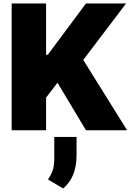

<svg xmlns="http://www.w3.org/2000/svg" viewBox="-20 -747 754 1101"><path d="M708.8 0H473L309.7 -272.7L244.3 -187.5V0H46.9V-727.3H244.3V-433.2H254.3L473 -727.3H703.1L457.4 -403.4ZM342.3 333.8 255.7 282.7Q258.2 278.1 260.3 274.1Q262.4 270.2 264.6 266.7Q270.6 257.5 275.4 246.6Q280.2 235.8 284.1 223.7Q291.2 200.6 291.2 154.1V38.4H419V142Q419 204.5 400.7 251.8Q382.5 299 342.3 333.8Z"/></svg>

Font: Linik Sans Black
Style: Regular
Weight: 900
Designer: Fonts by Rasmus Andersson / Changes by Cristiano Sobral with parts from Marc Monis
Foundry: rsms
Version: Version 3.020; ttfautohint (v1.6)